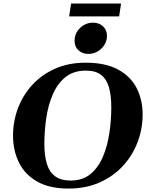

<svg xmlns="http://www.w3.org/2000/svg" viewBox="-20 -1067 860 1101"><path d="M373 14.2Q262.7 14.2 192.4 -26.4Q122.1 -66.9 88.4 -135.7Q54.7 -204.6 54.7 -289.1Q54.7 -371.1 83 -446.3Q111.3 -521.5 165.3 -580.3Q219.2 -639.2 296.4 -673.3Q373.5 -707.5 471.2 -707.5Q585 -707.5 657.2 -668.2Q729.5 -628.9 763.7 -561.5Q797.9 -494.1 797.9 -410.2Q797.9 -328.1 769 -252Q740.2 -175.8 685.3 -116Q630.4 -56.2 551.8 -21Q473.1 14.2 373 14.2ZM385.7 -31.7Q454.1 -31.7 499 -69.1Q543.9 -106.4 570.1 -168Q596.2 -229.5 607.2 -304Q618.2 -378.4 618.2 -452.6Q618.2 -518.6 605 -565.4Q591.8 -612.3 560.1 -637.2Q528.3 -662.1 472.2 -662.1Q401.9 -662.1 355.7 -625Q309.6 -587.9 283 -526.4Q256.3 -464.8 245.4 -390.4Q234.4 -315.9 234.4 -241.7Q234.4 -176.3 248.3 -129.2Q262.2 -82 295.2 -56.9Q328.1 -31.7 385.7 -31.7ZM486.8 -757.8Q452.6 -757.8 430.2 -778.3Q407.7 -798.8 407.7 -832Q407.7 -877 439.5 -907Q471.2 -937 513.7 -937Q548.3 -937 570.8 -916Q593.3 -895 593.3 -861.3Q593.3 -833 578.6 -809.6Q564 -786.1 539.8 -772Q515.6 -757.8 486.8 -757.8ZM376.5 -973.1 387.7 -1046.9H674.3L663.1 -973.1Z"/></svg>

Font: Gelasio
Style: Bold Italic
Weight: 700
Italic angle: -8.5°
Designer: Eben Sorkin
Foundry: Eben Sorkin
Version: Version 1.008